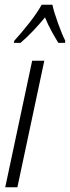

<svg xmlns="http://www.w3.org/2000/svg" viewBox="-20 -786 294 806"><path d="M66 -606Q93 -629 119 -656.5Q145 -684 169 -713Q181 -683 196.5 -655Q212 -627 225 -606H253L254 -615Q241 -640 223.5 -688.5Q206 -737 200 -766H155Q134 -729 102 -688.5Q70 -648 40 -615L38 -606ZM53 0 166 -531H115L2 0Z"/></svg>

Font: Noto Sans Display Condensed Light
Style: Italic
Weight: 300
Width: 3
Designer: Monotype Design team
Foundry: Monotype Imaging Inc.
Version: 1.000